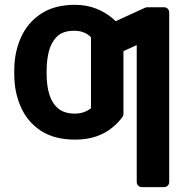

<svg xmlns="http://www.w3.org/2000/svg" viewBox="-20 -558 746 781"><path d="M146.7 -25.9Q91.6 -61.8 65 -122.5Q38 -182.2 38 -256.4V-272Q38 -344.8 65.3 -405.9Q93 -467 147 -502.1Q202.1 -538.4 284.8 -538.4Q332.4 -538.4 371.8 -522.7Q409.1 -507.8 438.2 -483L450.6 -471.9L570.3 -526.6Q574.9 -528.4 579.2 -528.4H647.7Q656.2 -528.4 662.3 -522.4Q668.3 -516.3 668.3 -507.8V182.5Q668.3 191.1 662.3 197.1Q656.2 203.1 647.7 203.1H556.8Q548.3 203.1 542.3 197.1Q536.2 191.1 536.2 182.5V-374.6L482.2 -350.1V-94.8Q482.2 -88.4 478.3 -82.7Q461.3 -58.6 436.4 -38.7Q409.8 -16.7 371.8 -3.2Q334.5 9.9 284.8 9.9Q201.7 9.9 146.7 -25.9ZM180.8 -173.7Q192.1 -137.1 217 -116.5Q242.5 -95.9 283.4 -95.9Q304 -95.9 320.7 -101.6Q338.4 -108.3 350.1 -117.9V-406.2Q337.4 -419.7 321.4 -425.8Q304.3 -432.9 282 -432.9Q235.4 -432.9 211.6 -409.1Q187.9 -385.3 178.6 -348.4Q169.7 -312.5 169.7 -272V-256.4Q169.7 -209.2 180.8 -173.7Z"/></svg>

Font: DeltaSans SemiBold
Style: Regular
Weight: 600
Designer: Rasmus Andersson
Foundry: rsms
Version: Version 3.012